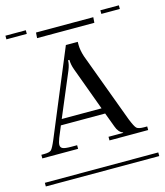

<svg xmlns="http://www.w3.org/2000/svg" viewBox="-116 -789 747 871"><g transform="rotate(-15 257.5 -354.0)"><path d="M8.8 -127V-144H21Q47.4 -144 55.4 -151.9Q63.5 -159.7 79.1 -196.8L245.1 -596.2H300.8V-590.8V-582Q300.8 -557.6 311 -525.9L433.1 -196.8Q447.8 -160.2 456.3 -152.1Q464.8 -144 491.2 -144H505.9V-127H324.2V-144H393.1V-146Q372.1 -153.3 361.8 -183.1L336.9 -250H128.9L106.9 -196.8Q99.1 -175.8 99.1 -166Q99.1 -153.3 110.1 -148.7Q121.1 -144 148.9 -144H176.8V-127ZM327.1 -276.9 252 -481Q243.2 -505.4 243.2 -526.9H236.8Q236.8 -506.8 226.1 -481L140.1 -276.9ZM-8.8 -17.1H523.9V0H-8.8ZM437 -708H523.9V-690.9H437ZM-8.8 -708H86.9V-690.9H-8.8ZM396 -660.2H127L128.9 -686H397.9Z"/></g></svg>

Font: FoglihtenFr01
Style: Regular
Weight: 500
Version: Version 0.68